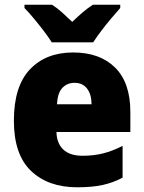

<svg xmlns="http://www.w3.org/2000/svg" viewBox="-20 -786 611 816"><path d="M291 -563Q404 -563 469 -499Q534 -435 534 -310V-225H220Q221 -177 249 -150.5Q277 -124 331 -124Q378 -124 418 -134Q458 -144 501 -166V-31Q462 -10 417 0Q372 10 308 10Q185 10 112 -59.5Q39 -129 39 -273Q39 -419 107 -491Q175 -563 291 -563ZM297 -434Q266 -434 245.5 -413Q225 -392 222 -343H369Q369 -385 350 -409.5Q331 -434 297 -434ZM200 -606Q187 -627 166 -654.5Q145 -682 123 -708.5Q101 -735 84 -752V-766H201Q224 -751 243.5 -733.5Q263 -716 287 -693Q311 -716 332 -734Q353 -752 375 -766H491V-752Q475 -734 453 -708Q431 -682 410.5 -655Q390 -628 376 -606Z"/></svg>

Font: Noto Sans Bengali SemiCondensed Black
Style: Regular
Weight: 900
Width: 4
Designer: Joana Ranito - Universal Thirst; Jelle Bosma - Monotype Design Team
Foundry: Universal Thirst ehf.
Version: Version 3.000; ttfautohint (v1.8.4.7-5d5b)